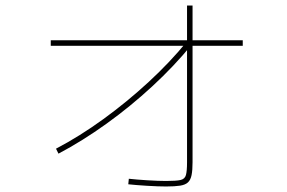

<svg xmlns="http://www.w3.org/2000/svg" viewBox="-20 -656 1040 696"><path d="M183 -117Q269 -162 355 -224.5Q441 -287 519 -359Q597 -431 658 -506L674 -493Q612 -417 532.5 -343.5Q453 -270 366 -207.5Q279 -145 192 -99ZM582 20Q554 20 513 17.5Q472 15 445 12L447 -8Q474 -5 514 -2.5Q554 0 582 0Q619 0 634.5 -3.5Q650 -7 654 -21.5Q658 -36 658 -68V-636H678V-68Q678 -39 674.5 -21.5Q671 -4 661.5 5Q652 14 633 17Q614 20 582 20ZM164 -490V-510H860V-490Z"/></svg>

Font: M PLUS 1 Thin Thin
Style: Regular
Weight: 250
Version: Version 1.001